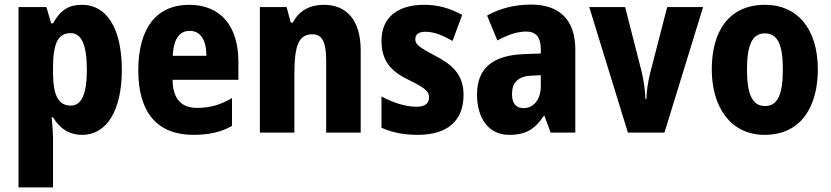

<svg xmlns="http://www.w3.org/2000/svg" viewBox="-20 -580 3635 840"><path d="M339 -559C282 -559 245 -537 212 -478H204L183 -549H61V240H212V24C212 2 210 -27 206 -67H212C241 -18 282 10 340 10C445 10 513 -94 513 -274C513 -456 447 -559 339 -559ZM289 -435C337 -435 360 -383 360 -274C360 -169 337 -118 290 -118C234 -118 212 -165 212 -264V-289C213 -391 234 -435 289 -435Z M808 -559C666 -559 585 -459 585 -272C585 -89 667 10 826 10C894 10 947 -2 995 -29V-151C942 -120 897 -108 842 -108C772 -108 736 -149 735 -231H1023V-310C1023 -467 944 -559 808 -559ZM810 -445C857 -445 883 -405 883 -336H736C739 -415 769 -445 810 -445Z M1397 -559C1337 -559 1288 -534 1261 -481H1252L1234 -549H1117V0H1268V-256C1268 -380 1286 -430 1347 -430C1392 -430 1407 -391 1407 -315V0H1558V-360C1558 -492 1496 -559 1397 -559Z M2008 -165C2008 -255 1957 -298 1884 -336C1807 -377 1797 -387 1797 -409C1797 -430 1812 -441 1841 -441C1883 -441 1920 -423 1960 -401L2002 -515C1946 -545 1895 -559 1836 -559C1719 -559 1649 -503 1649 -402C1649 -318 1686 -270 1765 -232C1850 -191 1857 -176 1857 -153C1857 -127 1839 -113 1801 -113C1752 -113 1695 -133 1649 -158V-21C1700 1 1748 10 1808 10C1936 10 2008 -50 2008 -165Z M2304 -560C2232 -560 2166 -543 2111 -512L2156 -403C2204 -429 2244 -442 2283 -442C2325 -442 2346 -416 2346 -366V-346L2268 -343C2137 -337 2067 -283 2067 -166C2067 -67 2114 10 2208 10C2282 10 2321 -16 2359 -73H2362L2389 0H2497V-363C2497 -495 2426 -560 2304 -560ZM2307 -249 2346 -251V-203C2346 -144 2314 -107 2271 -107C2239 -107 2220 -125 2220 -169C2220 -218 2246 -247 2307 -249Z M2727 0H2887L3056 -549H2899L2824 -259C2814 -217 2809 -181 2808 -147H2804C2802 -186 2797 -223 2788 -263L2715 -549H2558Z M3558 -276C3558 -458 3465 -559 3328 -559C3169 -559 3094 -444 3094 -276C3094 -115 3174 10 3325 10C3488 10 3558 -118 3558 -276ZM3248 -275C3248 -383 3271 -434 3326 -434C3383 -434 3405 -383 3405 -276C3405 -168 3383 -116 3327 -116C3271 -116 3248 -169 3248 -275Z"/></svg>

Font: Noto Sans Sinhala UI Condensed ExtraBold
Style: Regular
Weight: 800
Width: 3
Designer: Jelle Bosma - Monotype Design Team
Foundry: Monotype Imaging Inc.
Version: Version 2.006